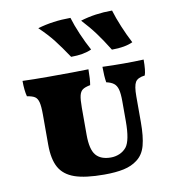

<svg xmlns="http://www.w3.org/2000/svg" viewBox="-85 -835 847 918"><g transform="rotate(-10 339.0 -376.0)"><path d="M108 -181V-326Q108 -367 103 -386.5Q98 -406 86 -414Q74 -422 48 -426Q40 -456 40 -502Q90 -500 165 -500Q302 -500 360 -502Q360 -454 355 -426Q329 -421 317.5 -412.5Q306 -404 301.5 -385Q297 -366 297 -326V-195Q297 -124 320.5 -96Q344 -68 393 -68Q415 -68 435 -76.5Q455 -85 469 -102Q493 -133 493 -226V-323Q493 -361 487.5 -381Q482 -401 469 -411Q456 -421 433 -426Q428 -456 428 -502Q478 -500 531 -500Q582 -500 628 -502Q628 -447 620 -426Q585 -422 574 -403.5Q563 -385 563 -335V-209Q563 -140 551.5 -97Q540 -54 509 -31Q482 -10 443 -1.5Q404 7 348 7Q256 7 204.5 -11Q153 -29 130.5 -69.5Q108 -110 108 -181ZM158 -737Q232 -759 318 -759Q329 -722 348.5 -676.5Q368 -631 389 -593Q351 -575 289 -575Q255 -626 227 -662Q199 -698 158 -737ZM366 -737Q437 -759 520 -759Q531 -722 550 -676.5Q569 -631 589 -593Q551 -575 487 -575Q456 -625 429.5 -661Q403 -697 366 -737Z"/></g></svg>

Font: Vollkorn SC Black
Style: Regular
Weight: 900
Designer: Friedrich Althausen
Foundry: Friedrich Althausen
Version: Version 4.015